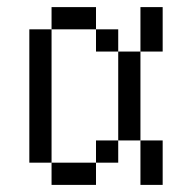

<svg xmlns="http://www.w3.org/2000/svg" viewBox="-20 -520 540 540"><path d="M250 -437.5H125V-500H250ZM62.5 -437.5H125V-62.5H62.5ZM125 -62.5H250V0H125ZM250 -125H312.5V-62.5H250ZM250 -437.5H312.5V-375H250ZM312.5 -375H375V-125H312.5ZM375 -125H437.5V0H375ZM375 -500H437.5V-375H375Z"/></svg>

Font: 寒蝉点阵体 16px
Style: Regular
Weight: 400
Designer: Designed by Warren2060
Foundry: ChillType
Version: Version 1.000